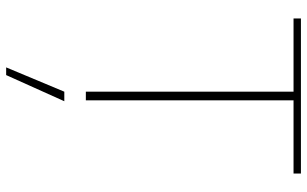

<svg xmlns="http://www.w3.org/2000/svg" viewBox="-207 -532 998 624"><g transform="rotate(90 292.0 -220.0)"><path d="M278 -675H40V-699H544V-675H306V0H278ZM278 70H309L224 259H199Z"/></g></svg>

Font: Prompt Thin
Style: Regular
Weight: 250
Designer: Katatrad Team
Foundry: CadsonDemak
Version: Version 1.001